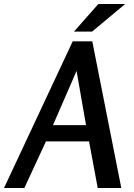

<svg xmlns="http://www.w3.org/2000/svg" viewBox="-49 -933 665 953"><path d="M409 -728 553 0H436L393 -231H179L72 0H-29L312 -728ZM331 -581 214 -312H378ZM439 -913H572L408 -776H318Z"/></svg>

Font: Rosario SemiBold
Style: Italic
Weight: 600
Italic angle: -8.05°
Designer: Hector Gatti
Foundry: Omnibus Type
Version: Version 1.101; ttfautohint (v1.8.1.43-b0c9)